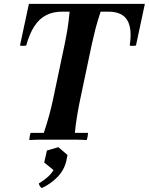

<svg xmlns="http://www.w3.org/2000/svg" viewBox="-20 -720 767 990"><path d="M131 2Q131 -5 133 -16Q135 -27 138 -35H206Q222 -83 233.5 -125Q245 -167 254 -210L313 -490Q321 -528 327.5 -567.5Q334 -607 339 -660H300Q255 -660 219.5 -642.5Q184 -625 158 -586Q132 -547 115 -485Q99 -482 83 -485L129 -700H727L681 -485Q664 -482 649 -485Q658 -545 649 -583.5Q640 -622 612.5 -641Q585 -660 538 -660H499Q482 -609 472.5 -572Q463 -535 453 -490L394 -210Q385 -168 377.5 -122.5Q370 -77 366 -35H434Q434 -28 432 -17Q430 -6 427 2Q393 0 353.5 0Q314 0 279 0Q245 0 205.5 0Q166 0 131 2ZM281 39 328 79 322 110Q310 159 275 194Q240 229 195 250Q183 240 180 226Q205 211 224.5 194Q244 177 256 157L208 118L222 56Z"/></svg>

Font: Poltawski Nowy SemiBold
Style: Italic
Weight: 600
Italic angle: -12°
Version: Version 1.001;gftools[0.9.25]